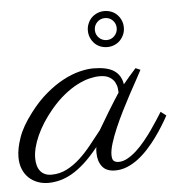

<svg xmlns="http://www.w3.org/2000/svg" viewBox="-78 -568 583 628"><g transform="rotate(-5 213.0 -254.0)"><path d="M388.2 -324.7Q381.8 -312 370.4 -291.5Q358.9 -271 345.7 -246.3Q332.5 -221.7 319.1 -194.8Q305.7 -168 294.7 -142.3Q283.7 -116.7 276.6 -94Q269.5 -71.3 269.5 -55.7Q269.5 -40 275.6 -35.4Q281.7 -30.8 291.5 -30.8Q305.7 -30.8 320.6 -39.1Q335.4 -47.4 349.9 -60.5Q364.3 -73.7 377.9 -90.3Q391.6 -106.9 403.6 -123.8Q415.5 -140.6 425.3 -156Q435.1 -171.4 441.9 -182.1L459.5 -168.5Q451.2 -152.8 439.9 -134.8Q428.7 -116.7 415.3 -98.4Q401.9 -80.1 386.2 -63Q370.6 -45.9 353.3 -32.7Q335.9 -19.5 316.9 -11.7Q297.9 -3.9 277.8 -3.9Q248.5 -3.9 234.9 -21.5Q221.2 -39.1 221.2 -66.9Q221.2 -68.8 221.4 -75.4Q221.7 -82 222.7 -85.9Q198.2 -55.2 176 -35.2Q153.8 -15.1 133.1 -3.4Q112.3 8.3 93 12.9Q73.7 17.6 56.2 17.6Q37.6 17.6 21.2 11.5Q4.9 5.4 -7.6 -6.3Q-20 -18.1 -27.1 -35.2Q-34.2 -52.2 -34.2 -74.7Q-34.2 -102.5 -21.7 -138.4Q-9.3 -174.3 22.5 -215.8Q49.3 -251.5 78.4 -275.9Q107.4 -300.3 135.5 -315.2Q163.6 -330.1 189 -336.4Q214.4 -342.8 234.4 -342.8Q279.3 -342.8 302.2 -327.9Q325.2 -313 330.1 -282.2Q339.8 -294.4 350.6 -306.6Q361.3 -318.8 372.6 -331.5ZM238.3 -139.2Q244.6 -149.4 253.9 -165.3Q263.2 -181.2 273.4 -198Q283.7 -214.8 293.5 -230.5Q303.2 -246.1 310.5 -256.8Q310.5 -261.2 309.3 -271Q308.1 -280.8 302.7 -290.8Q297.4 -300.8 285.6 -308.1Q273.9 -315.4 252.9 -315.4Q237.8 -315.4 219 -310.8Q200.2 -306.2 179 -295.2Q157.7 -284.2 135.3 -266.1Q112.8 -248 90.3 -221.2Q56.6 -180.7 38.3 -139.9Q20 -99.1 20 -66.4Q20 -38.6 32.7 -23.4Q45.4 -8.3 68.8 -8.3Q95.7 -8.3 119.1 -20.3Q142.6 -32.2 163.1 -51.3Q183.6 -70.3 202.1 -93.5Q220.7 -116.7 238.3 -139.2ZM346.2 -467.3Q346.2 -455.1 341.6 -444.3Q336.9 -433.6 329.1 -425.5Q321.3 -417.5 310.3 -412.8Q299.3 -408.2 287.1 -408.2Q274.4 -408.2 263.7 -412.6Q252.9 -417 245.1 -425Q237.3 -433.1 232.7 -443.8Q228 -454.6 228 -467.3Q228 -479.5 232.7 -490.5Q237.3 -501.5 245.1 -509.3Q252.9 -517.1 263.7 -521.7Q274.4 -526.4 287.1 -526.4Q299.3 -526.4 310.3 -522Q321.3 -517.6 329.1 -509.5Q336.9 -501.5 341.6 -490.7Q346.2 -480 346.2 -467.3ZM322.8 -467.3Q322.8 -482.4 312.5 -492.9Q302.2 -503.4 287.1 -503.4Q272 -503.4 261.5 -492.9Q251 -482.4 251 -467.3Q251 -452.1 261.5 -441.7Q272 -431.2 287.1 -431.2Q302.2 -431.2 312.5 -442.1Q322.8 -453.1 322.8 -467.3Z"/></g></svg>

Font: Parisienne
Style: Regular
Weight: 400
Designer: Astigmatic (AOETI)
Foundry: Astigmatic (AOETI)
Version: Version 1.000